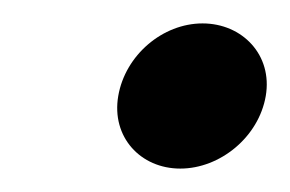

<svg xmlns="http://www.w3.org/2000/svg" viewBox="-20 -439 248 164"><path d="M81 -357C75 -322 100 -295 134 -295C168 -295 201 -322 207 -357C213 -392 187 -419 153 -419C119 -419 87 -392 81 -357Z"/></svg>

Font: Charger Sport
Style: BdNrwObl
Weight: 700
Designer: Jasper
Foundry: Cannot Into Space Fonts
Version: Version 1.1